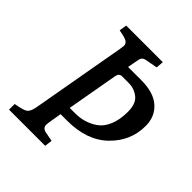

<svg xmlns="http://www.w3.org/2000/svg" viewBox="-193 -814 935 935"><g transform="rotate(45 274.5 -346.5)"><path d="M195 -592 198 -615Q198 -631 184.5 -639Q171 -647 130 -654L136 -693H388L385 -654L321 -642Q300 -638 296 -616L285 -557H376Q461 -557 505 -518Q549 -479 549 -414Q549 -311 472.5 -236.5Q396 -162 260 -162H215L205 -102Q202 -86 202 -76Q202 -53 229 -48L276 -39L271 0H22V-39Q76 -48 89 -59Q102 -70 108 -101ZM225 -215H262Q328 -215 378 -250Q406 -269 422.5 -308Q439 -347 439 -402.5Q439 -458 409.5 -481Q380 -504 342 -504H296Q276 -504 272 -480Z"/></g></svg>

Font: Poly
Style: Italic
Weight: 400
Italic angle: -10°
Designer: Nicolas Silva
Foundry: Jose Nicolas Silva Schwarzenberg
Version: Version 1.003